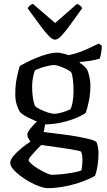

<svg xmlns="http://www.w3.org/2000/svg" viewBox="-20 -772 552 992"><path d="M226 200Q210 200 185.5 191.5Q161 183 134.5 168.5Q108 154 85 136.5Q62 119 47.5 101.5Q33 84 33 69Q33 54 49.5 34Q66 14 90.5 -6Q115 -26 137 -40Q132 -47 126.5 -57.5Q121 -68 121 -76Q121 -86 132 -101Q143 -116 158 -131.5Q173 -147 184 -155L216 -147L206 -90Q214 -89 241.5 -85.5Q269 -82 305.5 -77.5Q342 -73 378.5 -66.5Q415 -60 442.5 -53Q470 -46 479 -37Q484 -24 486.5 -8.5Q489 7 489 21Q489 52 484 84Q479 116 471 136Q459 144 433.5 155Q408 166 374.5 176.5Q341 187 302 193.5Q263 200 226 200ZM249 131Q269 131 298.5 128Q328 125 356.5 120Q385 115 400 109Q403 101 404.5 82.5Q406 64 406 53Q406 40 404 28Q402 16 398 11Q396 9 376.5 5Q357 1 329 -3.5Q301 -8 272 -12Q243 -16 221 -19Q199 -22 193 -23Q179 -9 164 7Q149 23 138.5 36Q128 49 128 55Q128 62 142.5 75Q157 88 178 100.5Q199 113 218.5 122Q238 131 249 131ZM209 -129Q179 -140 157 -150Q135 -160 120 -167.5Q105 -175 96 -182Q87 -189 82 -195Q74 -208 66.5 -231Q59 -254 59 -285Q59 -333 67 -371Q75 -409 82 -431Q92 -437 114.5 -448.5Q137 -460 165.5 -472Q194 -484 223.5 -492Q253 -500 276 -500Q289 -500 308 -495Q327 -490 334 -487Q362 -492 392 -503Q422 -514 448.5 -527Q475 -540 490 -547L506 -536Q506 -518 502.5 -498.5Q499 -479 495 -469Q473 -462 446.5 -458Q420 -454 392 -452V-447Q401 -442 411.5 -433.5Q422 -425 431 -411Q438 -395 442.5 -372Q447 -349 447 -329Q447 -289 439.5 -251.5Q432 -214 423 -189Q410 -179 379 -165Q348 -151 304.5 -140.5Q261 -130 209 -129ZM260 -184Q271 -184 288.5 -188Q306 -192 321.5 -198Q337 -204 343 -207Q351 -220 355.5 -246.5Q360 -273 360 -301Q360 -335 356.5 -362.5Q353 -390 348 -398Q344 -404 326.5 -413Q309 -422 290 -429Q271 -436 261 -436Q248 -436 228 -431.5Q208 -427 188.5 -420.5Q169 -414 160 -408Q155 -395 150.5 -372.5Q146 -350 146 -326Q146 -300 148.5 -278Q151 -256 155 -242Q159 -228 162 -223Q168 -217 186.5 -207.5Q205 -198 226.5 -191Q248 -184 260 -184ZM264 -567Q251 -567 231.5 -587Q212 -607 185.5 -643.5Q159 -680 123 -729Q126 -736 134 -743Q142 -750 150 -752L265 -653L378 -752Q387 -749 394 -743Q401 -737 405 -730Q369 -679 342 -642.5Q315 -606 296.5 -586.5Q278 -567 264 -567Z"/></svg>

Font: Texturina 12pt
Style: Regular
Weight: 400
Designer: Guillermo Torres Carreño
Foundry: Omnibus-Type
Version: Version 1.002